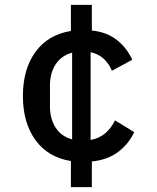

<svg xmlns="http://www.w3.org/2000/svg" viewBox="-20 -650 640 784"><path d="M355 114H269.5V7.5Q176.5 -7 125 -77.8Q73.5 -148.5 73.5 -258Q73.5 -368 125.2 -438.5Q177 -509 269.5 -523.5V-630H355V-525.5Q418 -518.5 458.2 -486Q498.5 -453.5 520 -406L437 -361Q425.5 -389.5 403.8 -409.8Q382 -430 350 -437V-78.5Q385.5 -85 410.2 -106.2Q435 -127.5 449.5 -158.5L528 -110.5Q506 -63 463.2 -30.2Q420.5 2.5 355 9.5ZM184 -215Q184 -165 207 -129Q230 -93 274.5 -81V-435Q230.5 -423 207.2 -387.2Q184 -351.5 184 -301Z"/></svg>

Font: Lilex Medium
Style: Regular
Weight: 500
Designer: Mike Abbink, Paul van der Laan, Pieter van Rosmalen, Mikhael Khrustik
Foundry: Mikhael Khrustik
Version: Version 1.100